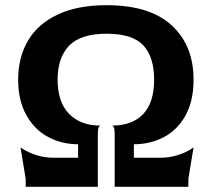

<svg xmlns="http://www.w3.org/2000/svg" viewBox="-20 -720 816 740"><path d="M596 -112Q632 -112 661 -121Q690 -130 708 -140.5Q726 -151 726 -152L706 -31V0H422V-204Q422 -223 418.5 -229.5Q415 -236 412 -236Q490 -236 532 -280.5Q574 -325 574 -413Q574 -500 532.5 -545Q491 -590 391 -590Q291 -590 246.5 -544Q202 -498 202 -413Q202 -327 246 -281.5Q290 -236 367 -236Q366 -236 363.5 -234Q361 -232 359 -225Q357 -218 357 -204V0H79V-31L59 -152Q59 -151 77 -140.5Q95 -130 124 -121Q153 -112 189 -112H281V-164Q219 -164 166.5 -191.5Q114 -219 82 -275.5Q50 -332 50 -413Q50 -499 88 -563.5Q126 -628 202.5 -664Q279 -700 391 -700Q557 -700 641.5 -622.5Q726 -545 726 -413Q726 -331 695 -275Q664 -219 611.5 -191.5Q559 -164 496 -164V-112ZM412 -236Z"/></svg>

Font: Red Rose Bold
Style: Regular
Weight: 700
Designer: jaikishan Patel
Version: Version 1.000